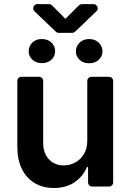

<svg xmlns="http://www.w3.org/2000/svg" viewBox="-20 -927 648 954"><path d="M153.1 -17Q111.9 -41.2 89.1 -86.6Q66.1 -132.5 66.1 -198.2V-524.9Q66.1 -533.4 72.1 -539.4Q78.1 -545.5 86.6 -545.5H173.7Q182.2 -545.5 188.4 -539.4Q194.6 -533.4 194.6 -524.9V-218Q194.6 -165.5 223 -135.7Q251.4 -105.1 297.6 -105.1Q326 -105.1 352.6 -119Q379.3 -132.8 396.3 -160.5Q413.7 -188.2 413.7 -229.4V-524.9Q413.7 -533.4 419.7 -539.4Q425.8 -545.5 434.3 -545.5H521.3Q529.8 -545.5 536 -539.4Q542.3 -533.4 542.3 -524.9V-20.6Q542.3 -12.1 536 -6Q529.8 0 521.3 0H438.2Q429.7 0 423.7 -6Q417.6 -12.1 417.6 -20.6V-96.9H411.9Q393.5 -51.5 351.2 -22Q309.3 7.1 247.9 7.1Q193.5 7.1 153.1 -17ZM187.5 -733Q217.3 -733 235.6 -715.4Q253.9 -697.8 253.9 -672.6Q253.9 -647.4 235.4 -630.3Q217 -613.3 187.5 -613.3Q158.7 -613.3 140.6 -630.5Q122.5 -647.7 122.5 -672.6Q122.5 -697.1 140.3 -715Q158 -733 187.5 -733ZM422.6 -733Q452.4 -733 470.9 -714.8Q489.3 -696.7 489.3 -671.9Q489.3 -647.7 470.9 -630.1Q452.4 -612.6 422.6 -612.6Q393.5 -612.6 375.2 -630.1Q356.9 -647.7 356.9 -671.9Q356.9 -696.7 375.2 -714.8Q393.5 -733 422.6 -733ZM223.7 -906.6H166.2Q157 -906.6 151.1 -900.4Q145.2 -894.2 145.2 -885.7Q145.2 -877.1 151.6 -870.7L257.5 -769.5Q263.1 -763.8 271.7 -763.8H338.4Q346.6 -763.8 353 -769.5L458.8 -870.7Q465.6 -877.1 465.6 -885.7Q465.6 -893.8 459.5 -900.2Q453.5 -906.6 444.6 -906.6H387.1Q378.6 -906.2 372.5 -900.6L305 -833.5L238.6 -900.2Q233 -905.9 223.7 -906.6Z"/></svg>

Font: DeltaSans SemiBold
Style: Regular
Weight: 600
Designer: Rasmus Andersson
Foundry: rsms
Version: Version 3.012